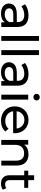

<svg xmlns="http://www.w3.org/2000/svg" viewBox="1468 -2264 803 3778"><g transform="rotate(90 1869.0 -375.5)"><path d="M49.8 -149.9Q49.8 -219.7 100.8 -262.5Q151.9 -305.2 263.2 -305.2H415V-324.2Q415 -386.2 378.9 -419.2Q342.8 -452.1 272.9 -452.1Q226.1 -452.1 181.2 -436.5Q136.2 -420.9 105 -395L64.9 -466.8Q106 -500 163.1 -517.6Q220.2 -535.2 284.2 -535.2Q394 -535.2 452.6 -481Q511.2 -426.8 511.2 -319.8V0H419.9V-69.8Q396 -32.7 351.6 -13.4Q307.1 5.9 246.1 5.9Q157.2 5.9 103.5 -37.1Q49.8 -80.1 49.8 -149.9ZM145 -153.8Q145 -113.8 176 -90.8Q207 -67.9 262.2 -67.9Q316.9 -67.9 356.9 -92.5Q397 -117.2 415 -162.1V-235.8H267.1Q145 -235.8 145 -153.8Z M688.5 0V-742.2H784.7V0Z M967.3 0V-742.2H1063.5V0Z M1205.1 -149.9Q1205.1 -219.7 1256.1 -262.5Q1307.1 -305.2 1418.5 -305.2H1570.3V-324.2Q1570.3 -386.2 1534.2 -419.2Q1498 -452.1 1428.2 -452.1Q1381.3 -452.1 1336.4 -436.5Q1291.5 -420.9 1260.3 -395L1220.2 -466.8Q1261.2 -500 1318.4 -517.6Q1375.5 -535.2 1439.5 -535.2Q1549.3 -535.2 1607.9 -481Q1666.5 -426.8 1666.5 -319.8V0H1575.2V-69.8Q1551.3 -32.7 1506.8 -13.4Q1462.4 5.9 1401.4 5.9Q1312.5 5.9 1258.8 -37.1Q1205.1 -80.1 1205.1 -149.9ZM1300.3 -153.8Q1300.3 -113.8 1331.3 -90.8Q1362.3 -67.9 1417.5 -67.9Q1472.2 -67.9 1512.2 -92.5Q1552.2 -117.2 1570.3 -162.1V-235.8H1422.4Q1300.3 -235.8 1300.3 -153.8Z M1826.7 -693.8Q1826.7 -719.7 1845.2 -738.3Q1863.8 -756.8 1892.1 -756.8Q1919.9 -756.8 1938.5 -739.5Q1957 -722.2 1957 -695.8Q1957 -668.9 1938.5 -650.4Q1919.9 -631.8 1892.1 -631.8Q1863.8 -631.8 1845.2 -649.9Q1826.7 -668 1826.7 -693.8ZM1843.8 0V-529.8H1939.9V0Z M2073.7 -265.1Q2073.7 -342.3 2108.2 -404.1Q2142.6 -465.8 2203.1 -500.5Q2263.7 -535.2 2339.8 -535.2Q2416 -535.2 2475.3 -500.5Q2534.7 -465.8 2568.1 -403.8Q2601.6 -341.8 2601.6 -262.2Q2601.6 -251 2599.6 -232.9H2169.9Q2178.7 -163.1 2231.2 -120.6Q2283.7 -78.1 2361.8 -78.1Q2457 -78.1 2514.6 -142.1L2567.9 -80.1Q2531.7 -38.1 2478.3 -16.1Q2424.8 5.9 2358.9 5.9Q2274.9 5.9 2209.7 -28.6Q2144.5 -63 2109.1 -125Q2073.7 -187 2073.7 -265.1ZM2169.9 -301.8H2509.8Q2502 -368.7 2455.3 -411.4Q2408.7 -454.1 2339.8 -454.1Q2270.5 -454.1 2224.1 -412.1Q2177.7 -370.1 2169.9 -301.8Z M2734.4 0V-529.8H2826.7V-450.2Q2855.5 -491.2 2905 -513.2Q2954.6 -535.2 3017.6 -535.2Q3118.7 -535.2 3178.2 -476.6Q3237.8 -418 3237.8 -305.2V0H3141.6V-293.9Q3141.6 -371.1 3104.5 -410.2Q3067.4 -449.2 2998.5 -449.2Q2920.4 -449.2 2875.5 -403.6Q2830.6 -357.9 2830.6 -272.9V0Z M3339.4 -451.2V-529.8H3429.2V-646H3525.4V-529.8H3677.2V-451.2H3525.4V-164.1Q3525.4 -121.1 3546.9 -98.1Q3568.4 -75.2 3608.4 -75.2Q3652.3 -75.2 3683.1 -100.1L3713.4 -30.8Q3692.4 -12.7 3661.4 -3.4Q3630.4 5.9 3597.2 5.9Q3517.1 5.9 3473.1 -37.1Q3429.2 -80.1 3429.2 -160.2V-451.2Z"/></g></svg>

Font: Montserrat Medium
Style: Regular
Weight: 500
Designer: Julieta Ulanovsky
Foundry: Julieta Ulanovsky
Version: Version 7.200